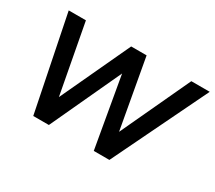

<svg xmlns="http://www.w3.org/2000/svg" viewBox="-105 -743 1063 948"><g transform="rotate(30 426.5 -269.5)"><path d="M158 0 49 -539H147L221 -144L405 -539H493L564 -144L748 -539H853L592 0H503L433 -401L247 0Z"/></g></svg>

Font: Plus Jakarta Sans Medium
Style: Italic
Weight: 500
Italic angle: -8°
Designer: Gumpita Rahayu
Foundry: Tokotype
Version: Version 2.071; ttfautohint (v1.8.4.7-5d5b);gftools[0.9.29]